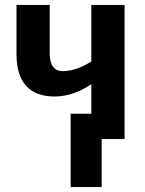

<svg xmlns="http://www.w3.org/2000/svg" viewBox="-20 -565 588 780"><path d="M486 -545H351V-315C312 -291 273 -276 235 -276C201 -276 182 -299 182 -347V-545H47V-346C47 -230 100 -173 202 -173C258 -173 308 -194 351 -223V-103H267V195H393V0H486Z"/></svg>

Font: Noto Sans Display SemiCondensed
Style: Bold
Weight: 700
Width: 4
Designer: Monotype Design Team
Foundry: Monotype Imaging Inc.
Version: Version 1.900